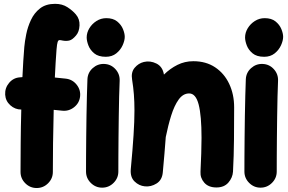

<svg xmlns="http://www.w3.org/2000/svg" viewBox="-20 -889 1490 995"><path d="M6.8 -398.4Q4.9 -433.1 27.3 -459.7Q49.8 -486.3 84 -488.3Q89.8 -488.8 96.2 -489.3Q98.1 -532.2 100.6 -572Q103 -611.8 106 -646Q108.4 -673.8 116 -711.7Q123.5 -749.5 140.4 -785.6Q157.2 -821.8 187.5 -845.5Q217.8 -869.1 265.6 -869.1Q302.7 -869.1 329.3 -851.8Q356 -834.5 373 -814.5Q393.6 -790.5 392.1 -757.3Q390.6 -724.1 374 -705.1Q355 -682.6 339.1 -679Q323.2 -675.3 305.2 -678.7Q294.4 -681.2 288.1 -681.2Q282.2 -681.2 278.8 -671.6Q275.4 -662.1 272.9 -631.8Q270.5 -601.1 268.3 -564.5Q266.1 -527.8 264.2 -487.3Q292 -484.9 321.3 -481.4Q355.5 -477.5 377.2 -450.2Q398.9 -422.9 395 -388.7Q391.1 -354.5 363.5 -333Q335.9 -311.5 301.8 -315.4Q279.3 -317.9 258.3 -319.8Q255.9 -231.4 254.9 -147Q253.9 -62.5 253.9 2Q253.9 36.1 229.2 60.8Q204.6 85.4 169.9 85.4Q135.7 85.4 111.1 60.8Q86.4 36.1 86.4 2Q86.4 -63 87.2 -147.7Q87.9 -232.4 90.3 -321.3Q58.1 -321.3 33.4 -343.5Q8.8 -365.7 6.8 -398.4Z M429.2 -694.8Q429.2 -719.7 443.1 -742.7Q457 -765.6 480.2 -780.3Q503.4 -794.9 530.8 -794.9Q565.9 -794.9 586.9 -778.1Q607.9 -761.2 617.2 -738.5Q626.5 -715.8 626.5 -698.2Q626.5 -678.7 615.5 -654.3Q604.5 -629.9 582.5 -612.3Q560.5 -594.7 528.3 -594.7Q489.7 -594.7 468.3 -612.5Q446.8 -630.4 438 -653.8Q429.2 -677.2 429.2 -694.8ZM520.5 -557.6Q555.2 -556.2 578.4 -530.5Q601.6 -504.9 600.1 -470.2Q598.6 -437 597.4 -388.9Q596.2 -340.8 595.5 -286.1Q594.7 -231.4 594.2 -177.2Q593.8 -123 593.5 -76.7Q593.3 -30.3 593.3 0Q593.3 34.2 568.6 58.8Q543.9 83.5 509.3 83.5Q475.1 83.5 450.4 58.8Q425.8 34.2 425.8 0Q425.8 -31.2 426 -77.6Q426.3 -124 426.8 -178.5Q427.2 -232.9 428.2 -288.3Q429.2 -343.8 430.4 -393.1Q431.6 -442.4 433.1 -478Q434.6 -512.7 460.4 -535.9Q486.3 -559.1 520.5 -557.6Z M657.7 -11.7Q667.5 -116.2 672.1 -188.7Q676.8 -261.2 676.8 -315.9Q676.8 -361.8 673.8 -399.7Q670.9 -437.5 664.6 -476.1Q658.2 -514.2 677.7 -537.6Q697.3 -561 725.6 -567.9Q758.3 -575.7 790.5 -559.8Q822.8 -543.9 829.6 -502.4Q861.3 -533.7 899.4 -552.7Q937.5 -571.8 981.9 -571.8Q1047.4 -571.8 1094.7 -540.3Q1142.1 -508.8 1167.7 -454.6Q1193.4 -400.4 1193.4 -332.5Q1193.4 -252.9 1192.6 -167.5Q1191.9 -82 1187.5 0.5Q1185.5 31.7 1163.6 57.1Q1141.6 82.5 1101.6 82.5Q1060.5 82.5 1038.8 57.9Q1017.1 33.2 1019 1Q1021.5 -49.3 1022.9 -93.3Q1024.4 -137.2 1024.4 -174.8Q1024.4 -290 1009.5 -347.4Q994.6 -404.8 960.4 -404.8Q928.7 -404.8 906 -373.3Q883.3 -341.8 867.2 -290.3Q851.1 -238.8 838.9 -178.2V-177.2Q835.9 -138.2 832.3 -93.3Q828.6 -48.3 823.7 3.9Q820.3 43.9 791.3 62Q762.2 80.1 730.5 76.7Q700.2 73.7 677.2 51.3Q654.3 28.8 657.7 -11.7Z M1250 -694.8Q1250 -719.7 1263.9 -742.7Q1277.8 -765.6 1301 -780.3Q1324.2 -794.9 1351.6 -794.9Q1386.7 -794.9 1407.7 -778.1Q1428.7 -761.2 1438 -738.5Q1447.3 -715.8 1447.3 -698.2Q1447.3 -678.7 1436.3 -654.3Q1425.3 -629.9 1403.3 -612.3Q1381.3 -594.7 1349.1 -594.7Q1310.5 -594.7 1289.1 -612.5Q1267.6 -630.4 1258.8 -653.8Q1250 -677.2 1250 -694.8ZM1341.3 -557.6Q1376 -556.2 1399.2 -530.5Q1422.4 -504.9 1420.9 -470.2Q1419.4 -437 1418.2 -388.9Q1417 -340.8 1416.3 -286.1Q1415.5 -231.4 1415 -177.2Q1414.6 -123 1414.3 -76.7Q1414.1 -30.3 1414.1 0Q1414.1 34.2 1389.4 58.8Q1364.7 83.5 1330.1 83.5Q1295.9 83.5 1271.2 58.8Q1246.6 34.2 1246.6 0Q1246.6 -31.2 1246.8 -77.6Q1247.1 -124 1247.6 -178.5Q1248 -232.9 1249 -288.3Q1250 -343.8 1251.2 -393.1Q1252.4 -442.4 1253.9 -478Q1255.4 -512.7 1281.2 -535.9Q1307.1 -559.1 1341.3 -557.6Z"/></svg>

Font: Mikhak Black
Style: Regular
Weight: 900
Designer: Amin Abedi
Version: Version 3.3